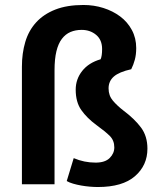

<svg xmlns="http://www.w3.org/2000/svg" viewBox="-20 -740 651 771"><path d="M68 0V-472Q68 -526 81.5 -571.5Q95 -617 125 -650Q155 -683 202 -701.5Q249 -720 315 -720Q357 -720 395 -708Q433 -696 462.5 -674Q492 -652 509.5 -619.5Q527 -587 527 -547Q527 -521 521.5 -500.5Q516 -480 507 -462Q458 -451 437 -432.5Q416 -414 416 -385Q416 -356 433.5 -335.5Q451 -315 477 -295Q521 -262 546.5 -227.5Q572 -193 572 -143Q572 -76 522 -32.5Q472 11 373 11Q358 11 340.5 9.5Q323 8 306 5Q289 2 273.5 -2.5Q258 -7 248 -13L276 -105Q318 -87 364 -87Q402 -87 420.5 -105.5Q439 -124 439 -148Q439 -176 421 -194Q403 -212 367 -238Q329 -266 306.5 -298Q284 -330 284 -380Q284 -422 310 -455Q336 -488 384 -502Q390 -515 390 -543Q390 -580 366 -600Q342 -620 308 -620Q283 -620 263 -611.5Q243 -603 228.5 -584Q214 -565 206.5 -534Q199 -503 199 -458V0Z"/></svg>

Font: Mukta Mahee
Style: Bold
Weight: 700
Designer: Shuchita Grover, Noopur Datye, Girish Dalvi, Yashodeep Gholap
Foundry: Ek Type
Version: Version 2.538;PS 1.000;hotconv 16.6.51;makeotf.lib2.5.65220;